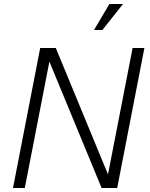

<svg xmlns="http://www.w3.org/2000/svg" viewBox="-20 -940 749 960"><path d="M45 0H104L227 -632L488 0H566L702 -700H643L520 -68L259 -700H181ZM450 -790H492L595 -920H527Z"/></svg>

Font: Uncut Sans Light Italic
Style: Regular
Weight: 300
Italic angle: -11°
Designer: Kasper Nordkvist
Foundry: UNCUT.wtf
Version: Version 1.304;Glyphs 3.2 (3246)